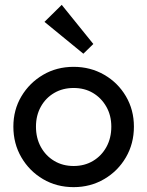

<svg xmlns="http://www.w3.org/2000/svg" viewBox="-20 -760 606 790"><path d="M283 10Q213 10 157 -23Q101 -56 68 -112.5Q35 -169 35 -239Q35 -308 68 -363.5Q101 -419 157 -452Q213 -485 283 -485Q352 -485 408.5 -452.5Q465 -420 498 -364Q531 -308 531 -239Q531 -169 498 -112.5Q465 -56 408.5 -23Q352 10 283 10ZM283 -77Q328 -77 363 -98Q398 -119 418 -155.5Q438 -192 438 -239Q438 -285 417.5 -321Q397 -357 362.5 -377.5Q328 -398 283 -398Q238 -398 203 -377.5Q168 -357 148 -321Q128 -285 128 -239Q128 -192 148 -155.5Q168 -119 203 -98Q238 -77 283 -77ZM323 -539 163 -670 234 -740 364 -579Z"/></svg>

Font: Outfit Thin
Style: Regular
Weight: 400
Version: Version 1.100;gftools[0.9.27]